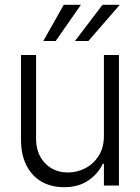

<svg xmlns="http://www.w3.org/2000/svg" viewBox="-20 -776 585 803"><path d="M414.6 -208V-545.9H477.5V0H414.6V-90.8H409.7Q390.1 -48.8 348.6 -20.8Q307.1 7.3 247.1 6.8Q194.8 6.8 154.5 -15.9Q114.3 -38.6 91.1 -83.3Q67.9 -127.9 67.9 -192.4V-545.9H130.9V-195.8Q130.9 -132.3 168.7 -93.3Q206.5 -54.2 265.1 -54.7Q302.2 -54.7 336.4 -72.3Q370.6 -89.8 392.6 -124Q414.6 -158.2 414.6 -208ZM293.5 -604.5 408.7 -755.9H481L349.6 -604.5ZM161.1 -604.5 246.6 -755.9H318.4L212.9 -604.5Z"/></svg>

Font: Inter Tight Light
Style: Regular
Weight: 300
Designer: Rasmus Andersson
Foundry: rsms
Version: Version 3.004